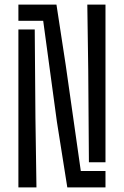

<svg xmlns="http://www.w3.org/2000/svg" viewBox="-20 -820 542 840"><path d="M274.5 0 229 -287 169 -729H60.5V-800H227L267.5 -535.5L333.5 -72H441.5V0ZM369 -110 366 -516 362 -800H441.5V-110ZM60.5 0V-691H132L135 -304.5L139.5 0Z"/></svg>

Font: Big Shoulders Stencil Text
Style: Regular
Weight: 400
Designer: Patric King
Foundry: XO Type Co
Version: Version 1.000